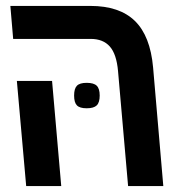

<svg xmlns="http://www.w3.org/2000/svg" viewBox="-20 -629 640 649"><path d="M286.5 -497.5H24.5L15 -609H285.5Q384 -609 436 -558.2Q488 -507.5 497.5 -401L532 0H413L379 -388.5Q374 -446 351.2 -471.8Q328.5 -497.5 286.5 -497.5ZM37 -355.5H156L187 0H68.5ZM230.5 -306Q230.5 -329.5 240 -339.2Q249.5 -349 273 -349Q297 -349 307 -339.2Q317 -329.5 317 -306Q317 -282.5 307 -272.8Q297 -263 273 -263Q249.5 -263 240 -272.8Q230.5 -282.5 230.5 -306Z"/></svg>

Font: JuliaMono SemiBold
Style: Italic
Weight: 600
Italic angle: -9°
Monospace: yes
Designer: cormullion
Foundry: corm
Version: Version 0.056; ttfautohint (v1.8.4)